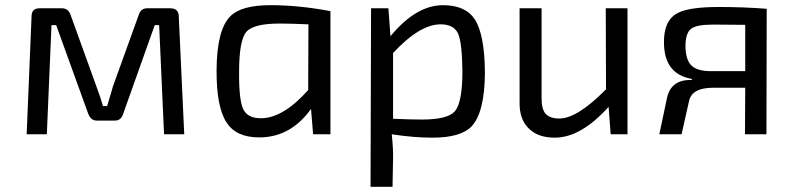

<svg xmlns="http://www.w3.org/2000/svg" viewBox="-20 -519 3045 742"><path d="M637 -487Q672 -487 671 -453L692 0H614L595 -422H578L456 -79Q448 -53 424 -53H354Q330 -53 320 -82L197 -422H179L161 0H83L102 -456Q102 -487 133 -487H220Q245 -487 254 -458L353 -184Q370 -138 378 -109H394Q419 -192 415 -181L516 -461Q524 -487 549 -487Z M1190 0 1182 -98Q1103 12 982 12Q893 12 856 -45Q816 -105 817 -249Q818 -404 870 -456Q912 -499 1026 -499Q1134 -499 1257 -476V0ZM1172 -425Q1098 -428 1061 -428Q960 -428 932 -396Q904 -363 904 -242Q903 -133 920 -97Q937 -62 988 -62Q1074 -62 1171 -171Z M1489 -379Q1588 -499 1692 -499Q1779 -499 1815 -444Q1853 -385 1854 -238Q1853 -84 1802 -30Q1760 13 1651 13Q1580 13 1494 0Q1500 58 1499 93L1497 203H1412L1414 -487H1481ZM1499 -60Q1572 -57 1610 -57Q1710 -57 1738 -89Q1767 -123 1767 -244Q1766 -354 1750 -390Q1733 -425 1683 -425Q1602 -425 1499 -314Z M2405 0H2340L2332 -106Q2225 13 2124 13Q2057 13 2022 -24Q1987 -59 1988 -123V-487H2073V-144Q2072 -99 2088 -80Q2104 -61 2142 -61Q2211 -61 2322 -174L2321 -487H2405Z M2942 0H2859L2860 -180H2737Q2654 -180 2643 -129L2614 0H2528L2558 -142Q2574 -212 2653 -210L2654 -214Q2548 -232 2546 -351Q2544 -438 2596 -467Q2639 -492 2758 -492Q2855 -492 2943 -485ZM2860 -423 2736 -424Q2672 -424 2651 -408Q2629 -391 2629 -340Q2630 -291 2649 -269Q2671 -244 2727 -244H2860Z"/></svg>

Font: Taylor Sans
Style: Regular
Weight: 400
Italic angle: -8°
Designer: Natanael Gama
Version: Version 1.001 September 8, 2015